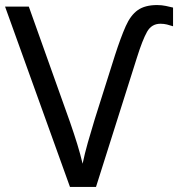

<svg xmlns="http://www.w3.org/2000/svg" viewBox="-20 -740 705 760"><path d="M615 -646Q580 -646 562 -614Q544 -582 522 -512L360 0H257L0 -714H94L257 -257Q274 -208 286 -169Q298 -130 307 -92Q315 -131 327.5 -175Q340 -219 355 -268L435 -521Q458 -592 477.5 -636Q497 -680 525.5 -700Q554 -720 602 -720Q620 -720 636.5 -716.5Q653 -713 665 -710V-636Q653 -640 641 -643Q629 -646 615 -646Z"/></svg>

Font: Noto Sans
Style: Regular
Weight: 400
Designer: Monotype Design Team
Foundry: Monotype Imaging Inc.
Version: Version 1.902